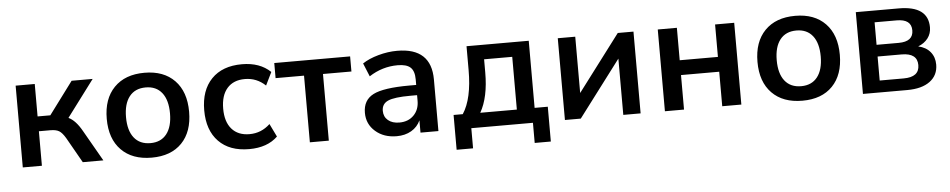

<svg xmlns="http://www.w3.org/2000/svg" viewBox="-40 -839 6238 1261"><g transform="rotate(-5 3079.5 -208.5)"><path d="M80.1 0V-539.1H206.1V-325.2H290L449.2 -539.1H587.9L407.2 -297.9Q454.1 -276.4 495.1 -203.1L611.3 0H475.6L380.9 -167Q359.4 -203.1 339.4 -215.3Q319.3 -227.5 282.2 -227.5H206.1V0Z M929.7 -549.8Q1056.6 -549.8 1128.4 -475.6Q1200.2 -401.4 1200.2 -269.5Q1200.2 -137.7 1128.9 -64Q1057.6 9.8 929.7 9.8Q801.8 9.8 729.5 -64Q657.2 -137.7 657.2 -269.5Q657.2 -401.4 729.5 -475.6Q801.8 -549.8 929.7 -549.8ZM929.7 -85.9Q999 -85.9 1036.6 -133.8Q1074.2 -181.6 1074.2 -269.5Q1074.2 -357.4 1036.6 -405.3Q999 -453.1 929.7 -453.1Q859.4 -453.1 821.8 -405.3Q784.2 -357.4 784.2 -269.5Q784.2 -181.6 821.8 -133.8Q859.4 -85.9 929.7 -85.9Z M1572.3 9.8Q1443.4 9.8 1371.6 -64Q1299.8 -137.7 1299.8 -269.5Q1299.8 -401.4 1371.6 -475.6Q1443.4 -549.8 1572.3 -549.8Q1690.4 -549.8 1760.7 -482.4L1718.8 -396.5Q1661.1 -451.2 1583 -451.2Q1507.8 -451.2 1466.3 -403.8Q1424.8 -356.4 1424.8 -269.5Q1424.8 -182.6 1466.3 -135.3Q1507.8 -87.9 1583 -87.9Q1661.1 -87.9 1718.8 -142.6L1760.7 -56.6Q1692.4 9.8 1572.3 9.8Z M1972.7 0V-439.5H1785.2V-539.1H2285.2V-439.5H2097.7V0Z M2544.9 9.8Q2460 9.8 2404.8 -38.6Q2349.6 -86.9 2349.6 -161.1Q2349.6 -245.1 2417.5 -279.8Q2485.4 -314.5 2656.2 -314.5H2701.2V-351.6Q2701.2 -406.2 2675.3 -430.2Q2649.4 -454.1 2590.8 -454.1Q2489.3 -454.1 2402.3 -397.5L2366.2 -485.4Q2408.2 -513.7 2471.2 -531.2Q2534.2 -548.8 2595.7 -548.8Q2820.3 -548.8 2820.3 -339.8V0H2702.1V-81.1Q2682.6 -38.1 2641.6 -14.2Q2600.6 9.8 2544.9 9.8ZM2467.8 -164.1Q2467.8 -125 2495.6 -101.6Q2523.4 -78.1 2570.3 -78.1Q2628.9 -78.1 2665 -114.7Q2701.2 -151.4 2701.2 -210V-247.1H2657.2Q2550.8 -247.1 2509.3 -228.5Q2467.8 -210 2467.8 -164.1Z M2928.7 132.8V-96.7H2989.3Q3052.7 -193.4 3052.7 -381.8V-539.1H3462.9V-96.7H3549.8V132.8H3443.4V0H3037.1V132.8ZM3104.5 -95.7H3345.7V-443.4H3160.2V-356.4Q3160.2 -193.4 3104.5 -95.7Z M3654.3 0V-539.1H3769.5V-168L4049.8 -539.1H4153.3V0H4039.1V-371.1L3758.8 0Z M4313.5 0V-539.1H4439.5V-325.2H4691.4V-539.1H4817.4V0H4691.4V-227.5H4439.5V0Z M5219.7 -549.8Q5346.7 -549.8 5418.5 -475.6Q5490.2 -401.4 5490.2 -269.5Q5490.2 -137.7 5418.9 -64Q5347.7 9.8 5219.7 9.8Q5091.8 9.8 5019.5 -64Q4947.3 -137.7 4947.3 -269.5Q4947.3 -401.4 5019.5 -475.6Q5091.8 -549.8 5219.7 -549.8ZM5219.7 -85.9Q5289.1 -85.9 5326.7 -133.8Q5364.3 -181.6 5364.3 -269.5Q5364.3 -357.4 5326.7 -405.3Q5289.1 -453.1 5219.7 -453.1Q5149.4 -453.1 5111.8 -405.3Q5074.2 -357.4 5074.2 -269.5Q5074.2 -181.6 5111.8 -133.8Q5149.4 -85.9 5219.7 -85.9Z M5619.1 0V-539.1H5902.3Q6095.7 -539.1 6095.7 -397.5Q6095.7 -356.4 6072.3 -325.7Q6048.8 -294.9 6007.8 -279.3Q6059.6 -267.6 6087.4 -233.4Q6115.2 -199.2 6115.2 -150.4Q6115.2 -80.1 6061.5 -40Q6007.8 0 5911.1 0ZM5736.3 -78.1H5894.5Q5998 -78.1 5998 -157.2Q5998 -236.3 5894.5 -236.3H5736.3ZM5736.3 -313.5H5881.8Q5978.5 -313.5 5978.5 -387.7Q5978.5 -461.9 5881.8 -461.9H5736.3Z"/></g></svg>

Font: Min Sans SemiBold
Style: Regular
Weight: 600
Designer: Jinseong-Kim, NotoSansCJK, Nunito
Foundry: Jinseong-Kim
Version: Version 1.400;Glyphs 3.1.2 (3151)